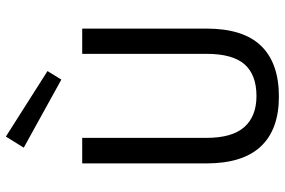

<svg xmlns="http://www.w3.org/2000/svg" viewBox="-178 -777 970 654"><g transform="rotate(-90 307.0 -450.0)"><path d="M450.6 -231.5V-655H536.6V-232.1Q536.6 -106.5 477.9 -45.8Q419.1 15 305.1 15Q193 15 135.2 -46.6Q77.4 -108.1 77.4 -232.1V-655H164.4V-231.5Q164.4 -144.5 201.1 -102.9Q237.9 -61.4 307 -61.4Q378.9 -61.4 414.8 -101.9Q450.6 -142.5 450.6 -231.5ZM391.9 -773.2 362.9 -726 131 -854.1 168.8 -915Z"/></g></svg>

Font: Intel One Mono Light
Style: Regular
Weight: 300
Monospace: yes
Designer: Fred Shallcrass
Foundry: Frere-Jones Type LLC
Version: Version 1.004